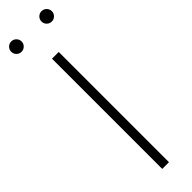

<svg xmlns="http://www.w3.org/2000/svg" viewBox="-347 -907 896 896"><g transform="rotate(-45 101.0 -459.5)"><path d="M123 -727.5V0H78.6V-727.5ZM200.7 -850.6Q186.5 -850.6 176.5 -860.6Q166.5 -870.6 166.5 -884.8Q166.5 -898.9 176.5 -908.9Q186.5 -918.9 200.7 -918.9Q214.8 -918.9 224.9 -908.9Q234.9 -898.9 234.9 -884.8Q234.9 -870.6 224.9 -860.6Q214.8 -850.6 200.7 -850.6ZM1 -850.6Q-13.2 -850.6 -23.2 -860.6Q-33.2 -870.6 -33.2 -884.8Q-33.2 -898.9 -23.2 -908.9Q-13.2 -918.9 1 -918.9Q15.1 -918.9 25.1 -908.9Q35.2 -898.9 35.2 -884.8Q35.2 -870.6 25.1 -860.6Q15.1 -850.6 1 -850.6Z"/></g></svg>

Font: Inter Display ExtraLight
Style: Regular
Weight: 200
Designer: Rasmus Andersson
Foundry: rsms
Version: Version 4.000;git-a52131595